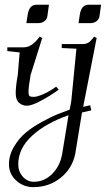

<svg xmlns="http://www.w3.org/2000/svg" viewBox="-20 -434 461 806"><path d="M309.6 -336.9 314.5 -369.1Q320.3 -414.1 351.6 -414.1H404.3L397.5 -365.2Q395.5 -352.5 384.8 -344.7Q374 -336.9 360.4 -336.9ZM90.8 -336.9 95.7 -369.1Q101.6 -414.1 132.8 -414.1H185.5L178.7 -365.2Q176.8 -352.5 166 -344.7Q155.3 -336.9 141.6 -336.9ZM10.7 -219.7V-235.4H82Q113.3 -236.3 143.6 -276.4L146.5 -280.3L157.2 -274.4L108.4 -119.1Q99.6 -67.4 99.6 -49.8Q99.6 -35.2 103.5 -31.2Q107.4 -27.3 121.1 -27.3Q135.7 -27.3 162.6 -39.1Q189.5 -50.8 215.8 -70.3L226.6 -57.6Q191.4 -32.2 152.3 -11.2Q113.3 9.8 92.8 9.8Q74.2 9.8 60.1 -2.4Q45.9 -14.6 45.9 -43Q45.9 -71.3 54.7 -120.1L62.5 -213.9ZM56.6 255.9Q56.6 286.1 75.7 307.6Q94.7 329.1 122.1 329.1Q166 329.1 199.2 295.9Q232.4 262.7 241.2 210.9L267.6 49.8Q171.9 83 114.3 136.2Q56.6 189.5 56.6 255.9ZM17.6 255.9Q17.6 216.8 39.1 181.2Q60.5 145.5 88.9 122.1Q117.2 98.6 157.7 76.7Q198.2 54.7 221.7 45.4Q245.1 36.1 272.5 26.4L279.3 -10.7L300.8 -229.5L239.3 -232.4V-249H325.2Q341.8 -249 351.6 -255.4Q361.3 -261.7 372.1 -276.4L375 -280.3L385.7 -274.4L329.1 14.6L358.4 7.8L363.3 29.3L324.2 38.1L295.9 211.9Q283.2 273.4 234.4 312.5Q185.5 351.6 120.1 351.6Q78.1 351.6 47.9 323.7Q17.6 295.9 17.6 255.9Z"/></svg>

Font: Kleymisska
Style: Regular
Weight: 500
Italic angle: -8°
Designer: gluk
Foundry: gluk
Version: Version 0.298